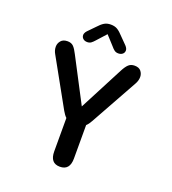

<svg xmlns="http://www.w3.org/2000/svg" viewBox="-143 -893 905 1011"><g transform="rotate(20 309.5 -388.0)"><path d="M307.5 9.5Q252.5 9.5 252.5 -56.5V-243.5Q241 -254 229 -275L82 -539.5Q71.5 -557.5 71.5 -578Q71.5 -596 83.8 -610.8Q96 -625.5 121 -625.5Q142 -625.5 154 -613.5Q166 -601.5 179.5 -574.5L308 -328.5L436.5 -575.5Q450 -601.5 463 -613.5Q476 -625.5 496.5 -625.5Q521.5 -625.5 532.8 -611Q544 -596.5 544 -579Q544 -569 541 -558.5Q538 -548 533 -539.5L386 -275Q380.5 -265 375 -257.5Q369.5 -250 363 -244V-56.5Q363 9.5 307.5 9.5ZM413.5 -709Q425.5 -696 425.5 -684.5Q425.5 -672 416.2 -664.2Q407 -656.5 392.5 -656.5Q379.5 -656.5 370.5 -663.2Q361.5 -670 352.5 -681L305.5 -732.5L258.5 -680.5Q249 -669.5 240.2 -663Q231.5 -656.5 218.5 -656.5Q204 -656.5 195 -664.5Q186 -672.5 186 -685Q186 -690 188.8 -696.2Q191.5 -702.5 197.5 -709L235 -747.5Q252.5 -767 267.8 -776.5Q283 -786 305 -786Q327.5 -786 342.8 -776.5Q358 -767 375.5 -747.5Z"/></g></svg>

Font: Sono ExtraLight Monospace Medium
Style: Regular
Weight: 500
Version: Version 2.112